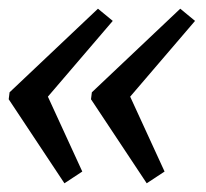

<svg xmlns="http://www.w3.org/2000/svg" viewBox="-29 -461 473 441"><path d="M119 -40 -9 -233 -7 -249 196 -441 230 -413 81 -239 160 -67ZM308 -40 180 -233 182 -249 385 -441 419 -413 270 -239 349 -67Z"/></svg>

Font: Piazzolla Medium
Style: Italic
Weight: 500
Italic angle: -11.3°
Designer: Juan Pablo del Peral
Foundry: Huerta Tipografica
Version: Version 1.330